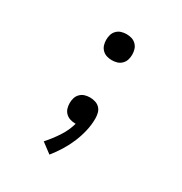

<svg xmlns="http://www.w3.org/2000/svg" viewBox="-173 -656 946 998"><g transform="rotate(30 300.0 -156.5)"><path d="M265 215 205 170Q237 134 263.5 94Q290 54 303 8H299Q284 8 268.5 3Q253 -2 242 -13Q231 -24 226.5 -39Q222 -54 222 -70Q222 -86 226.5 -101Q231 -116 242.5 -127.5Q254 -139 269 -143.5Q284 -148 300 -148Q316 -148 332 -143Q348 -138 359 -126.5Q370 -115 374 -99Q378 -83 378 -67Q378 -28 369 10Q360 48 345 83.5Q330 119 309.5 152Q289 185 265 215ZM300 -372Q284 -372 269 -376.5Q254 -381 242.5 -392.5Q231 -404 226.5 -419Q222 -434 222 -450Q222 -466 226.5 -481Q231 -496 242.5 -507.5Q254 -519 269 -523.5Q284 -528 300 -528Q316 -528 331 -523.5Q346 -519 357.5 -507.5Q369 -496 373.5 -481Q378 -466 378 -450Q378 -434 373.5 -419Q369 -404 357.5 -392.5Q346 -381 331 -376.5Q316 -372 300 -372Z"/></g></svg>

Font: R Plex Mono
Style: Regular
Weight: 400
Monospace: yes
Designer: Belleve Invis
Foundry: Belleve Invis
Version: Version 31.8.0